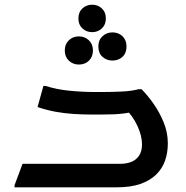

<svg xmlns="http://www.w3.org/2000/svg" viewBox="-20 -798 794 818"><path d="M42 -9 76 -100H490Q519 -100 540 -108.5Q561 -117 573 -135.5Q585 -154 585 -183Q585 -219 565.5 -261.5Q546 -304 511 -338L566 -325Q533 -318 510.5 -315Q488 -312 465 -311Q442 -310 407 -310H371Q333 -310 293.5 -312.5Q254 -315 216 -322Q178 -329 140 -342L165 -432H174Q220 -417 276 -411.5Q332 -406 383 -406H415Q456 -406 498.5 -408Q541 -410 571 -418H583Q608 -393 633.5 -357Q659 -321 677 -277.5Q695 -234 695 -187Q695 -147 683 -113Q671 -79 644.5 -53.5Q618 -28 577 -14Q536 0 479 0H42ZM373 -661Q348 -661 331 -677Q314 -693 314 -719Q314 -746 331 -762Q348 -778 373 -778Q397 -778 414 -762Q431 -746 431 -719Q431 -693 414 -677Q397 -661 373 -661ZM459 -540Q434 -540 416.5 -556Q399 -572 399 -600Q399 -627 416.5 -643.5Q434 -660 459 -660Q485 -660 502 -643.5Q519 -627 519 -600Q519 -572 502 -556Q485 -540 459 -540ZM316 -523Q291 -523 273.5 -539.5Q256 -556 256 -583Q256 -610 273.5 -626.5Q291 -643 316 -643Q341 -643 358.5 -626.5Q376 -610 376 -583Q376 -556 359 -539.5Q342 -523 316 -523Z"/></svg>

Font: Kufam Medium
Style: Italic
Weight: 500
Italic angle: -11°
Designer: Artur Schmal
Foundry: Original Type
Version: Version 1.301; ttfautohint (v1.8.3)